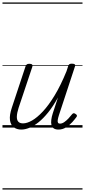

<svg xmlns="http://www.w3.org/2000/svg" viewBox="-20 -1030 686 1550"><path d="M152 16Q116 16 91 -2.5Q66 -21 60.5 -60.5Q55 -100 76 -162L186 -494Q191 -506 197 -510.5Q203 -515 217 -515Q233 -515 239 -509Q245 -503 241 -491L130 -159Q117 -118 116 -90Q115 -62 127.5 -48Q140 -34 166 -34Q198 -34 238.5 -57Q279 -80 325.5 -129.5Q372 -179 421 -259.5Q470 -340 517 -455L530 -495Q534 -508 540.5 -512Q547 -516 560 -516Q577 -516 583.5 -510.5Q590 -505 585 -493L456 -101Q448 -76 446 -61Q444 -46 448.5 -39Q453 -32 464 -32Q481 -32 498.5 -44Q516 -56 532.5 -73.5Q549 -91 562 -108Q569 -116 575.5 -116Q582 -116 590 -110Q600 -104 601 -97.5Q602 -91 597 -85Q585 -68 563.5 -44Q542 -20 513.5 -2Q485 16 452 16Q428 16 414 6.5Q400 -3 395.5 -20.5Q391 -38 394 -62.5Q397 -87 406 -115L448 -243Q409 -172 369 -122.5Q329 -73 290.5 -42.5Q252 -12 217 2Q182 16 152 16ZM0 490H646V500H0ZM0 -20H646V0H0ZM0 -505H646V-500H0ZM0 -1010H646V-1000H0Z"/></svg>

Font: Playwrite NZ Guides
Style: Regular
Weight: 400
Designer: Veronika Burian, José Scaglione
Foundry: TypeTogether
Version: Version 1.003